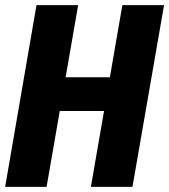

<svg xmlns="http://www.w3.org/2000/svg" viewBox="-24 -731 662 751"><path d="M459.5 -428.7 436.5 -296.9H155.8L178.7 -428.7ZM281.7 -710.9 158.2 0H-3.9L118.7 -710.9ZM617.7 -710.9 494.1 0H331.5L454.6 -710.9Z"/></svg>

Font: Roboto Condensed Black
Style: Italic
Weight: 900
Italic angle: -12°
Designer: Christian Robertson
Foundry: Google
Version: Version 3.008; 2023